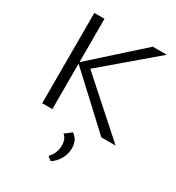

<svg xmlns="http://www.w3.org/2000/svg" viewBox="-219 -790 1111 1212"><g transform="rotate(30 336.5 -184.0)"><path d="M263 -340 644 0H540L183 -331V0H109V-658H183V-342L535 -658H637ZM369 62Q414 92 414 153Q414 193 393.5 230.5Q373 268 338 290L310 268Q350 225 350 171Q350 120 321 99Z"/></g></svg>

Font: EauTestSC
Style: Regular
Weight: 400
Designer: Christian Thalmann (Catharsis Fonts)
Version: Version 0.001;PS 000.001;hotconv 1.0.88;makeotf.lib2.5.64775